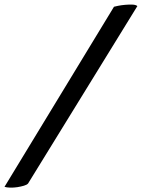

<svg xmlns="http://www.w3.org/2000/svg" viewBox="-87 -770 631 854"><path d="M420 -740Q423 -741 437.5 -744Q452 -747 469 -748.5Q486 -750 501.5 -749.5Q517 -749 524 -743L38 46Q33 52 19.5 56Q6 60 -10 62.5Q-26 65 -42 64.5Q-58 64 -67 61L420 -740Z"/></svg>

Font: Lusitana
Style: Bold Italic
Weight: 700
Designer: Ana Paula Megda
Foundry: Ana Paula Megda
Version: Version 1.000; ttfautohint (v1.1) -l 8 -r 50 -G 200 -x 14 -D